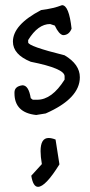

<svg xmlns="http://www.w3.org/2000/svg" viewBox="-20 -425 347 743"><path d="M220 -405Q247 -405 257 -314Q247 -289 224 -289Q208 -292 192 -326L174 -332Q127 -332 89 -270V-261Q89 -246 230 -211Q289 -176 289 -126Q289 -44 157 14L120 20Q36 11 36 -64V-67Q36 -91 67 -95Q91 -95 99 -45L107 -39H124Q181 -39 230 -117V-130Q230 -160 99 -186Q30 -214 30 -264Q30 -329 139 -386Q187 -392 220 -405ZM137 160Q137 109 168 109Q180 109 195 115L210 211Q156 298 127 298Q108 298 101 255L142 210Q137 181 137 160Z"/></svg>

Font: Just Me Again Down Here
Style: Regular
Weight: 400
Designer: Kimberly Geswein
Foundry: Kimberly Geswein
Version: Version 1.002 2007